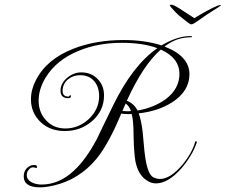

<svg xmlns="http://www.w3.org/2000/svg" viewBox="-20 -773 969 825"><path d="M717 -753Q725 -753 753.5 -735Q782 -717 815 -695Q831 -705 853 -717.5Q875 -730 894.5 -739.5Q914 -749 923 -751Q930 -753 929 -750Q929 -749 917 -741Q905 -733 890.5 -724Q876 -715 867 -709Q845 -694 829 -682.5Q813 -671 806 -669Q802 -668 798 -669Q794 -671 781 -681Q768 -691 746 -709Q740 -715 731 -724Q722 -733 715.5 -741Q709 -749 709 -750Q711 -753 717 -753ZM152 32Q82 32 82 -15Q82 -36 94 -49Q108 -64 126 -64Q139 -64 139 -57Q139 -51 136 -51Q135 -51 129 -53Q126 -54 122 -54Q111 -54 103 -43Q95 -34 95 -21Q95 -1 117 11Q137 20 158 20Q235 20 299 -41Q324 -64 348.5 -98Q373 -132 397 -177Q397 -178 414.5 -214Q432 -250 466 -320Q550 -492 656 -566Q595 -589 504 -589Q452 -589 406 -580.5Q360 -572 319 -555Q222 -516 175 -438Q146 -389 146 -341Q146 -290 178 -256Q210 -221 261 -221Q318 -221 362 -262Q406 -304 406 -360Q406 -399 385 -424Q363 -450 324 -450Q295 -450 272 -432Q249 -412 249 -382Q249 -358 275 -358Q277 -358 278 -361Q281 -364 283 -364Q285 -363 285 -361Q285 -351 274 -351Q240 -351 240 -383Q240 -415 269 -439Q297 -462 329 -462Q372 -462 399 -434Q427 -406 427 -363Q427 -297 375 -252Q326 -210 259 -210Q196 -210 156 -247Q113 -287 113 -346Q113 -388 134 -428Q180 -519 296 -564Q391 -601 512 -601Q602 -601 674 -578Q742 -618 797 -618Q805 -618 805 -616Q805 -613 802 -613Q798 -613 790.5 -612.5Q783 -612 774 -611Q728 -605 687 -573Q794 -532 794 -454Q794 -381 719 -333Q659 -295 576 -286Q587 -256 593 -206Q596 -179 598 -152Q600 -125 604 -98Q615 -19 643 -9Q656 -4 667 -4Q711 -4 762 -63Q806 -116 819 -165L821 -166L826 -164V-162Q807 -105 759 -49Q702 15 650 15Q628 15 609 1Q574 -22 562 -79Q559 -96 557 -122Q555 -148 554 -185Q554 -254 546 -283H526Q519 -283 512.5 -283.5Q506 -284 501 -285Q447 -155 395 -91Q320 -1 211 24Q177 32 152 32ZM571 -298Q640 -310 691 -346Q751 -391 751 -455Q751 -524 671 -560Q633 -527 596.5 -472Q560 -417 525 -340Q556 -328 571 -298ZM527 -295H534L543 -296Q534 -319 520 -328Q517 -323 514 -315Q511 -307 506 -296Q511 -296 516.5 -295.5Q522 -295 527 -295Z"/></svg>

Font: Imperial Script
Style: Regular
Weight: 400
Designer: Robert E. Leuschke
Foundry: Robert E. Leuschke
Version: Version 1.010; ttfautohint (v1.8.3)